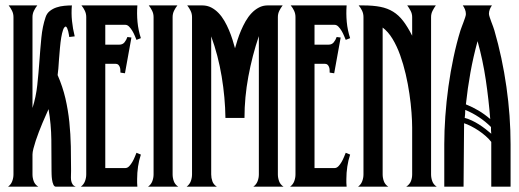

<svg xmlns="http://www.w3.org/2000/svg" viewBox="-20 -704 1958 724"><path d="M10.3 0Q21.5 -8.3 26.1 -20.8Q30.8 -33.2 30.8 -46.4V-639.6Q30.8 -652.3 25.4 -663.3Q20 -674.3 12.7 -683.6H120.6Q113.3 -674.3 107.9 -663.3Q102.5 -652.3 102.5 -639.6V-296.9Q115.7 -337.9 120.6 -383.5Q125.5 -429.2 128.7 -474.4Q131.8 -519.5 136 -562Q140.1 -604.5 151.9 -639.2Q156.7 -653.8 168 -662.6Q179.2 -671.4 193.1 -676Q207 -680.7 222.2 -682.1Q237.3 -683.6 251 -683.6Q248.5 -653.8 251.5 -625Q254.4 -596.2 261.7 -566.9L241.2 -564.5Q240.7 -567.9 239.7 -573.7Q238.8 -579.6 237.3 -585.7Q235.8 -591.8 233.6 -596.9Q231.4 -602.1 228.5 -604Q222.2 -603.5 218 -591.8Q213.9 -580.1 210.9 -562.5Q208 -544.9 206.1 -523.4Q204.1 -502 202.6 -481.7Q201.2 -461.4 200 -445.1Q198.7 -428.7 197.3 -420.9Q216.3 -377.4 226.6 -333.3Q236.8 -289.1 241.5 -243.7Q246.1 -198.2 247.1 -152.1Q248 -106 248 -59.1Q248 -51.8 247.6 -42.7Q247.1 -33.7 248 -25.1Q249 -16.6 253.2 -9.8Q257.3 -2.9 266.1 0H190.9Q184.6 0 181.2 -8.1Q177.7 -16.1 176.3 -26.4Q174.8 -36.6 174.6 -46.4Q174.3 -56.2 174.3 -60.1Q174.3 -118.7 173.6 -176.8Q172.9 -234.9 163.1 -292.5Q159.2 -283.7 153.1 -270Q147 -256.3 140.1 -240.2Q133.3 -224.1 126.7 -206.8Q120.1 -189.5 114.7 -173.3Q109.4 -157.2 106 -143.6Q102.5 -129.9 102.5 -121.1V-46.4Q102.5 -33.2 107.2 -20.5Q111.8 -7.8 124.5 0Z M284.7 0Q295.9 -8.3 300.5 -20.8Q305.2 -33.2 305.2 -46.4V-639.6Q305.2 -652.3 300 -663.3Q294.9 -674.3 287.1 -683.6H498Q495.6 -652.8 498.5 -621.3Q501.5 -589.8 511.2 -560.1L494.6 -553.7Q492.2 -559.6 488.3 -569.1Q484.4 -578.6 479 -587.6Q473.6 -596.7 467 -603.5Q460.4 -610.4 452.6 -610.4H377V-535.6H429.7Q442.4 -535.6 449.5 -544.4Q456.5 -553.2 460.4 -564.5L475.6 -562.5L451.2 -427.7L434.1 -430.2Q434.1 -435.1 433.8 -440.7Q433.6 -446.3 431.6 -451.4Q429.7 -456.5 426 -460Q422.4 -463.4 416 -463.4H377V-70.3H452.6Q460.4 -70.3 467 -77.1Q473.6 -84 479 -93.3Q484.4 -102.5 488.3 -112.3Q492.2 -122.1 494.6 -127.9L511.2 -121.1Q503.9 -99.1 500.5 -75.7Q497.1 -52.2 497.1 -28.8Q497.1 -21.5 497.1 -14.2Q497.1 -6.8 498 0Z M559.1 -639.6Q559.1 -652.3 553.7 -663.3Q548.3 -674.3 541 -683.6H648.9Q641.6 -674.3 636.2 -663.3Q630.9 -652.3 630.9 -639.6V-46.4Q630.9 -33.2 635.5 -20.5Q640.1 -7.8 652.3 0H538.1Q549.8 -8.3 554.4 -20.8Q559.1 -33.2 559.1 -46.4Z M742.7 -683.6Q761.2 -683.6 776.4 -675.8Q791.5 -668 804 -655Q816.4 -642.1 826.2 -625.2Q835.9 -608.4 843.5 -590.3Q851.1 -572.3 856.7 -554.4Q862.3 -536.6 866.2 -522Q870.1 -536.1 875.7 -553.7Q881.3 -571.3 888.9 -589.1Q896.5 -606.9 906.2 -624Q916 -641.1 928.5 -654.3Q940.9 -667.5 956.1 -675.5Q971.2 -683.6 989.3 -683.6H1045.9Q1038.6 -674.3 1033.2 -663.3Q1027.8 -652.3 1027.8 -639.6V-46.4Q1027.8 -33.2 1032.5 -20.5Q1037.1 -7.8 1049.3 0H935.1Q946.8 -8.3 951.4 -20.8Q956.1 -33.2 956.1 -46.4V-567.9Q931.2 -494.6 916.5 -415.5Q901.9 -336.4 901.9 -259.3H830.1Q829.1 -335.9 815.9 -415.5Q802.7 -495.1 776.4 -566.9V-46.4Q776.4 -33.2 780.8 -20.5Q785.2 -7.8 797.9 0H683.6Q694.8 -8.3 699.5 -20.8Q704.1 -33.2 704.1 -46.4V-639.6Q704.1 -652.3 698.7 -663.3Q693.4 -674.3 686 -683.6Z M1073.7 0Q1085 -8.3 1089.6 -20.8Q1094.2 -33.2 1094.2 -46.4V-639.6Q1094.2 -652.3 1089.1 -663.3Q1084 -674.3 1076.2 -683.6H1287.1Q1284.7 -652.8 1287.6 -621.3Q1290.5 -589.8 1300.3 -560.1L1283.7 -553.7Q1281.2 -559.6 1277.3 -569.1Q1273.4 -578.6 1268.1 -587.6Q1262.7 -596.7 1256.1 -603.5Q1249.5 -610.4 1241.7 -610.4H1166V-535.6H1218.8Q1231.4 -535.6 1238.5 -544.4Q1245.6 -553.2 1249.5 -564.5L1264.6 -562.5L1240.2 -427.7L1223.1 -430.2Q1223.1 -435.1 1222.9 -440.7Q1222.7 -446.3 1220.7 -451.4Q1218.8 -456.5 1215.1 -460Q1211.4 -463.4 1205.1 -463.4H1166V-70.3H1241.7Q1249.5 -70.3 1256.1 -77.1Q1262.7 -84 1268.1 -93.3Q1273.4 -102.5 1277.3 -112.3Q1281.2 -122.1 1283.7 -127.9L1300.3 -121.1Q1293 -99.1 1289.6 -75.7Q1286.1 -52.2 1286.1 -28.8Q1286.1 -21.5 1286.1 -14.2Q1286.1 -6.8 1287.1 0Z M1511.7 0Q1524.4 -8.3 1529.3 -20.3Q1534.2 -32.2 1534.2 -46.4V-223.1Q1534.2 -247.1 1531.7 -280Q1529.3 -313 1523.9 -349.9Q1518.6 -386.7 1509.8 -424.6Q1501 -462.4 1488.8 -496.3Q1476.6 -530.3 1460.2 -557.4Q1443.8 -584.5 1422.9 -600.1V-46.4Q1422.9 -33.2 1427.5 -20.5Q1432.1 -7.8 1444.3 0H1330.1Q1341.3 -8.3 1345.9 -20.8Q1350.6 -33.2 1350.6 -46.4V-639.6Q1350.6 -652.3 1345.5 -663.3Q1340.3 -674.3 1332.5 -683.6H1349.6Q1387.2 -683.6 1414.3 -678.2Q1441.4 -672.9 1462.4 -659.9Q1483.4 -647 1500.2 -625Q1517.1 -603 1534.2 -569.3V-639.6Q1534.2 -652.3 1528.3 -663.3Q1522.5 -674.3 1515.6 -683.6H1623.5Q1616.7 -674.3 1611.1 -663.3Q1605.5 -652.3 1605.5 -639.6V-46.4Q1605.5 -33.2 1610.1 -20.5Q1614.7 -7.8 1627 0Z M1835 -683.6Q1830.1 -676.8 1826.9 -668.7Q1823.7 -660.6 1823.7 -652.3Q1823.7 -647.9 1826.4 -639.6Q1829.1 -631.3 1832.5 -622.1Q1835.9 -612.8 1839.4 -603.8Q1842.8 -594.7 1844.2 -589.4Q1874 -486.8 1889.6 -376.7Q1905.3 -266.6 1905.3 -160.2V0H1832.5V-168.9Q1824.2 -179.7 1811.8 -190.7Q1799.3 -201.7 1785.2 -211.2Q1771 -220.7 1756.6 -228Q1742.2 -235.4 1730 -239.3Q1730 -178.7 1729 -119.6Q1728 -60.5 1728 0H1655.3V-160.2Q1655.3 -210 1659.2 -265.4Q1663.1 -320.8 1670.9 -377.2Q1678.7 -433.6 1690.2 -487.8Q1701.7 -542 1716.3 -589.4Q1717.8 -594.2 1721.2 -603Q1724.6 -611.8 1728 -621.1Q1731.4 -630.4 1734.1 -638.4Q1736.8 -646.5 1736.8 -650.9Q1736.8 -660.2 1733.4 -668.5Q1730 -676.8 1725.1 -683.6ZM1828.6 -254.9Q1822.8 -329.1 1811.8 -403.1Q1800.8 -477.1 1780.8 -548.8Q1764.6 -489.7 1753.9 -430.4Q1743.2 -371.1 1736.8 -310.5Q1762.2 -300.3 1785.2 -286.6Q1808.1 -272.9 1828.6 -254.9ZM1734.4 -289.6Q1734.4 -282.2 1733.9 -274.4Q1733.4 -266.6 1732.4 -259.3Q1746.1 -255.9 1759.5 -249.5Q1772.9 -243.2 1785.6 -235.1Q1798.3 -227.1 1810.1 -218Q1821.8 -209 1832.5 -199.7Q1831.5 -206.1 1831.5 -212.6Q1831.5 -219.2 1831.5 -225.1Q1789.6 -266.6 1734.4 -289.6Z"/></svg>

Font: XAYAX
Style: Regular
Weight: 400
Designer: Peter Wiegel
Foundry: Peter Wiegel
Version: Version 1.000 2009 initial release